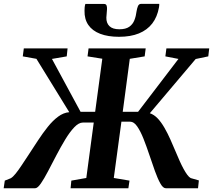

<svg xmlns="http://www.w3.org/2000/svg" viewBox="-46 -1000 1132 1020"><path d="M-26.5 0 -20.5 -40.5 11 -53Q22.5 -59.5 37 -77.5Q51.5 -95.5 68.5 -121.2Q85.5 -147 104.5 -175.5Q130 -214.5 155.5 -253.5Q181 -292.5 207.8 -326Q234.5 -359.5 263 -380.5Q291.5 -401.5 322 -404L147.5 -687.5L75 -700.5L80.5 -743H313L308.5 -700.5L230 -687L382 -406H459.5L497.5 -688L419 -700.5L424.5 -743H728L722.5 -700.5L643.5 -687.5L606 -406H687.5L902 -687L832.5 -700.5L838 -743H1065.5L1060.5 -700.5L993.5 -686.5L750 -398.5Q772.5 -391 791.5 -371Q810.5 -351 827.2 -322Q844 -293 858.8 -259.8Q873.5 -226.5 887.5 -193.5Q898 -168 908.5 -144.8Q919 -121.5 929.2 -102.8Q939.5 -84 949 -71.2Q958.5 -58.5 967 -54L1010.5 -41.5L1006 0H834.5Q820 0 805.8 -25.5Q791.5 -51 777 -91.5Q762.5 -132 747.5 -177Q732.5 -222 716.5 -262.5Q700.5 -303 683 -328.2Q665.5 -353.5 646 -353.5H599L558.5 -54.5L642 -40.5L636 0H329L333 -40.5L412.5 -54.5L452 -349H394.5Q372.5 -349 348.5 -323.8Q324.5 -298.5 300.5 -258.8Q276.5 -219 253.2 -174.5Q230 -130 209.2 -90.2Q188.5 -50.5 171 -25.2Q153.5 0 141 0ZM506.5 -979Q517 -979 520 -971.2Q523 -963.5 522.5 -952Q522 -942.5 520.8 -929.2Q519.5 -916 519 -906.5Q518.5 -877.5 535.5 -861Q552.5 -844.5 588 -844.5Q622 -844.5 640.8 -857.8Q659.5 -871 668 -892.8Q676.5 -914.5 679.5 -940Q682 -956 687 -967.8Q692 -979.5 704 -979.5H800Q800 -975 799.8 -970.5Q799.5 -966 798.5 -960.5Q789.5 -910 762.8 -875.2Q736 -840.5 692 -822.5Q648 -804.5 586 -804.5Q527.5 -804.5 486 -820.5Q444.5 -836.5 423.2 -867.5Q402 -898.5 403 -943Q403 -952 403.8 -961Q404.5 -970 407.5 -979Z"/></svg>

Font: Merriweather 48pt
Style: Bold Italic
Weight: 700
Italic angle: -7.8°
Version: Version 2.101